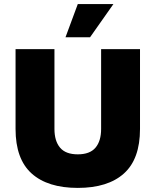

<svg xmlns="http://www.w3.org/2000/svg" viewBox="-20 -908 760 938"><path d="M360 10Q213 10 134.5 -60.5Q56 -131 56 -278V-668H246V-278Q246 -219 273.5 -186.5Q301 -154 360 -154Q419 -154 446.5 -186.5Q474 -219 474 -278V-668H664V-278Q664 -131 585.5 -60.5Q507 10 360 10ZM300 -726 360 -888H534L420 -726Z"/></svg>

Font: Celebes Black
Style: Regular
Weight: 900
Designer: Anugrah Pasau
Foundry: Lafontype
Version: Version 1.000; ttfautohint (v1.8.4)